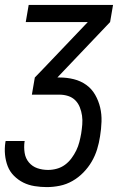

<svg xmlns="http://www.w3.org/2000/svg" viewBox="-23 -540 543 783"><path d="M168 223Q143 223 118 219Q93 215 72 204.5Q51 194 34 177Q17 160 8.5 138Q0 116 -2.5 91Q-5 66 -1 40L0 35H78L77 38Q74 61 77.5 83.5Q81 106 95 122.5Q109 139 129.5 146Q150 153 173 153Q191 153 209 148Q227 143 242 132Q257 121 268.5 105.5Q280 90 288 73.5Q296 57 300.5 39.5Q305 22 308 5Q311 -14 312.5 -32.5Q314 -51 311.5 -68.5Q309 -86 302.5 -102.5Q296 -119 284 -131Q272 -143 255 -148.5Q238 -154 219 -154H107L119 -224L150 -256L335 -450H82L94 -520H438L426 -450L211 -224H220Q250 -224 278 -217Q306 -210 328.5 -194Q351 -178 365 -153.5Q379 -129 385.5 -101.5Q392 -74 391 -44Q390 -14 385 16Q381 43 373 69Q365 95 351 119Q337 143 317 163.5Q297 184 272.5 198Q248 212 221 217.5Q194 223 168 223Z"/></svg>

Font: Iosevka Term Curly Oblique
Style: Regular
Weight: 400
Italic angle: -9°
Designer: Belleve Invis
Foundry: Belleve Invis
Version: Version 32.3.0